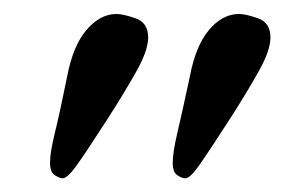

<svg xmlns="http://www.w3.org/2000/svg" viewBox="-20 -616 448 279"><path d="M149.4 -595.7Q158.7 -595.7 177 -589.4Q195.3 -583 195.3 -561.5Q195.3 -543 178.7 -513.2Q162.1 -483.4 136.7 -443.8Q102.1 -390.1 89.8 -373.5Q77.6 -356.9 70.8 -356.9Q66.9 -356.9 59.8 -361.3Q52.7 -365.7 52.7 -379.4Q52.7 -394.5 59.8 -423.3Q66.9 -452.1 77.6 -504.9Q85.9 -549.3 105.7 -572.5Q125.5 -595.7 149.4 -595.7ZM327.6 -595.7Q336.9 -595.7 355 -589.4Q373 -583 373 -561.5Q373 -543 356.4 -513.2Q339.8 -483.4 314.5 -443.8Q279.8 -390.1 267.8 -373.5Q255.9 -356.9 249 -356.9Q244.6 -356.9 237.8 -361.3Q231 -365.7 231 -379.4Q231 -394.5 237.8 -423.3Q244.6 -452.1 255.9 -504.9Q264.2 -549.3 283.7 -572.5Q303.2 -595.7 327.6 -595.7Z"/></svg>

Font: Kurinto Seri
Style: Regular
Weight: 400
Designer: Kurinto was developed by Clint Goss from a range of fonts that are compatible with the SIL Open Font License Version 1.1
Foundry: Clinton F. Goss
Version: Version 2.196; July 25, 2020